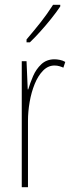

<svg xmlns="http://www.w3.org/2000/svg" viewBox="-20 -783 302 803"><path d="M208 -535Q218 -535 230.5 -532.5Q243 -530 253 -524L245 -500Q239 -503 229 -506Q219 -509 208 -509Q181 -509 160 -487.5Q139 -466 125 -431.5Q111 -397 104 -356.5Q97 -316 97 -277V0H71V-527H91L96 -409H98Q106 -436 118.5 -465Q131 -494 153 -514.5Q175 -535 208 -535ZM232 -756Q216 -732 193.5 -704Q171 -676 148 -650.5Q125 -625 105 -606H91V-618Q125 -658 151 -691Q177 -724 202 -763H232Z"/></svg>

Font: Noto Sans Gurmukhi ExtraCondensed Thin
Style: Regular
Weight: 100
Width: 2
Designer: Jelle Bosma - Monotype Design Team
Foundry: Monotype Imaging Inc.
Version: Version 2.004; ttfautohint (v1.8.4.7-5d5b)